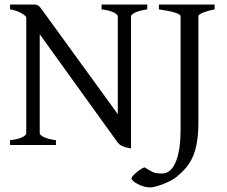

<svg xmlns="http://www.w3.org/2000/svg" viewBox="-20 -635 994 841"><path d="M154 -51V-485L496 -10C503 -1 518 10 554 15V-564C554 -570 569 -586 625 -594V-615H425V-594C482 -587 496 -570 496 -564V-135L175 -577C150 -613 147 -615 128 -615H24V-594C69 -587 90 -566 95 -561V-51C95 -45 83 -27 24 -21V0H225V-21C169 -28 154 -45 154 -51ZM920 -594V-615H676V-594C731 -586 771 -576 771 -564V-65C771 45 745 125 690 125C664 125 655 123 637 112L613 98C595 103 556 136 556 146C556 160 602 186 637 186C660 186 719 166 752 141C808 94 849 48 849 -100V-564C849 -576 890 -588 920 -594Z"/></svg>

Font: Temporarium
Style: Regular
Weight: 400
Version: Version 1.1